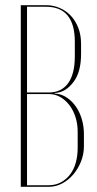

<svg xmlns="http://www.w3.org/2000/svg" viewBox="-20 -719 373 739"><path d="M292 -511Q292 -443 264 -405Q236 -367 200 -362L190 -361V-359L200 -358Q221 -355 240 -341.5Q259 -328 273 -307.5Q287 -287 295 -260Q303 -233 303 -203V-156Q303 -126 292 -98Q281 -70 262.5 -48Q244 -26 219.5 -13Q195 0 168 0H60V-699H158Q185 -699 209.5 -688.5Q234 -678 252.5 -658.5Q271 -639 281.5 -611.5Q292 -584 292 -550ZM168 -363Q216 -363 242 -398.5Q268 -434 268 -502V-558Q268 -693 157 -693H84V-363ZM279 -212Q279 -242 270.5 -268.5Q262 -295 247 -314.5Q232 -334 212 -345.5Q192 -357 168 -357H84V-6H167Q194 -6 215 -17.5Q236 -29 250.5 -48.5Q265 -68 272 -94Q279 -120 279 -150Z"/></svg>

Font: Moniqa Thin Display
Style: Regular
Weight: 100
Designer: Rajesh Rajput
Foundry: Rajesh Rajput
Version: Version 1.000